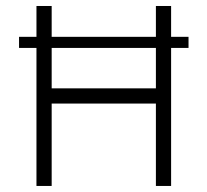

<svg xmlns="http://www.w3.org/2000/svg" viewBox="-20 -615 686 635"><path d="M603.5 -493.2H545.9V-595.2H495.6V-493.2H150.9V-595.2H100.6V-493.2H43V-456.5H100.6V0H150.9V-272.5H495.6V0H545.9V-456.5H603.5ZM495.6 -322.8H150.9V-456.5H495.6Z"/></svg>

Font: Now Light
Style: Regular
Weight: 300
Designer: Alfredo Marco Pradil
Foundry: Alfredo Marco Pradil
Version: Version 1.200;hotconv 1.0.109;makeotfexe 2.5.65596